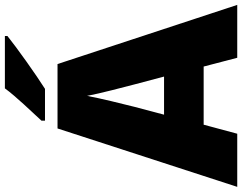

<svg xmlns="http://www.w3.org/2000/svg" viewBox="-120 -846 967 766"><g transform="rotate(-90 363.0 -463.5)"><path d="M602 -917V-927H393C360 -882 298 -818 264 -781V-767H391C445 -801 555 -879 602 -917ZM515 0H726L490 -717H233L0 0H212L248 -134H480ZM409 -409 440 -292H288L319 -409C331 -456 354 -550 363 -599C372 -550 399 -447 409 -409Z"/></g></svg>

Font: Noto Sans Sinhala UI Black
Style: Regular
Weight: 900
Designer: Jelle Bosma - Monotype Design Team
Foundry: Monotype Imaging Inc.
Version: Version 2.006